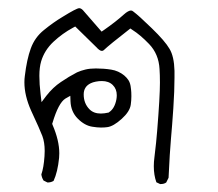

<svg xmlns="http://www.w3.org/2000/svg" viewBox="-20 -281 540 476"><path d="M230 0.5Q212.4 0.5 202.1 -9.8Q187.5 -24.4 187.5 -46.9Q187.5 -66.4 205.1 -74.7Q210 -77.1 217.5 -78.6Q225.1 -80.1 232.4 -80.1Q249.5 -80.1 259.5 -70.3Q269.5 -60.5 269.5 -44.9Q269.5 -40 268.6 -34.7Q264.2 -11.7 250.5 -2.9L249.5 -2Q238.3 0.5 230 0.5ZM378.4 175.3Q386.7 175.3 392.1 171.4L397.9 159.7Q400.9 95.7 403.8 63.7Q406.7 31.7 409.7 -12.5Q412.6 -56.6 412.6 -87.9Q412.6 -96.7 412.6 -105.5Q411.6 -141.1 400.4 -159.7Q389.2 -179.2 356.4 -210.9Q323.7 -242.7 310.5 -252.4Q307.6 -254.9 305.2 -254.9Q302.7 -254.9 300.8 -254.2Q298.8 -253.4 296.9 -252.4Q292.5 -250 287.1 -245.1Q267.1 -227.1 238.3 -207L231.9 -202.6L185.5 -255.9Q180.7 -260.7 176.3 -260.7Q169.9 -260.7 135.3 -239.3Q112.3 -225.6 88.9 -206.5Q66.4 -188.5 56.4 -161.1Q46.4 -133.8 41.5 -92.3Q40.5 -85 40.5 -77.1Q40.5 -43.9 57.1 -6.8Q79.1 40.5 85 56.2Q90.8 71.8 90.8 93.3Q90.8 99.6 90.3 106.4Q88.4 134.8 82.5 151.4Q83.5 159.2 87.9 166.5L97.7 171.4Q98.1 171.4 99.4 171.4Q100.6 171.4 102.3 171.1Q104 170.9 106 170.4Q109.4 169.4 112.8 167.5Q123 145.5 126.5 110.4Q127 105 127 99.1Q127 67.4 110.4 28.8L109.4 25.9L110.4 22.9Q125 -25.9 142.1 -36.6L154.3 -43.5L154.8 -29.8Q155.8 -3.9 172.9 13.2Q189.9 30.3 209 33.2Q221.2 35.2 230.2 35.2Q239.3 35.2 246.1 34.2Q261.2 32.2 281.7 13.7Q301.8 -4.4 304.2 -21.5Q305.7 -32.2 305.7 -42.5Q305.7 -52.7 304.9 -59.1Q304.2 -65.4 303.7 -68.1Q303.2 -70.8 302.5 -73.2Q301.8 -75.7 300.8 -77.9Q299.8 -80.1 298.3 -82.5Q294.4 -88.4 288.1 -93.8Q273.9 -105.5 255.6 -108.4Q237.3 -111.3 217.8 -111.3Q202.6 -111.3 191.7 -108.6Q180.7 -106 170.9 -101.6Q150.9 -91.3 130.9 -77.6Q111.3 -64.5 95.2 -43.9L83 -27.8L80.6 -47.9Q77.6 -72.3 77.6 -93Q77.6 -113.8 82 -128.9Q90.3 -156.7 112.8 -177.7Q134.8 -198.2 161.1 -212.4L166.5 -215.3L218.3 -164.6Q227.1 -154.8 232.4 -154.8Q235.4 -154.8 237.3 -156.7Q250.5 -169.4 303.2 -210.4L308.1 -207Q327.6 -194.8 349.6 -171.9Q373.5 -147 375.5 -109.9Q376.5 -96.2 376.5 -76.2Q376.5 -41 369.6 43.9Q367.7 69.3 362.8 109.4Q361.3 120.6 361.3 130.9Q361.3 153.3 367.7 170.9L377 175.3Q377.9 175.3 378.4 175.3Z"/></svg>

Font: NaikaiFont
Style: Light
Weight: 300
Version: Version 1.89